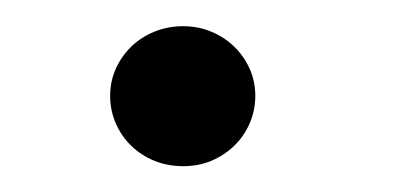

<svg xmlns="http://www.w3.org/2000/svg" viewBox="-20 -112 310 148"><path d="M121.1 -91.8Q132.8 -91.8 142.8 -87.6Q152.8 -83.5 160.4 -76.2Q168 -68.8 172.4 -59.1Q176.8 -49.3 176.8 -38.1Q176.8 -26.9 172.4 -16.8Q168 -6.8 160.4 0.5Q152.8 7.8 142.8 12Q132.8 16.1 121.1 16.1Q109.4 16.1 99.1 12Q88.9 7.8 81.3 0.5Q73.7 -6.8 69.3 -16.8Q64.9 -26.9 64.9 -38.1Q64.9 -49.3 69.3 -59.1Q73.7 -68.8 81.3 -76.2Q88.9 -83.5 99.1 -87.6Q109.4 -91.8 121.1 -91.8Z"/></svg>

Font: Chandrasa
Style: Regular
Weight: 400
Designer: R.S. Wihananto
Foundry: R.S. Wihananto
Version: Version 2.0.1